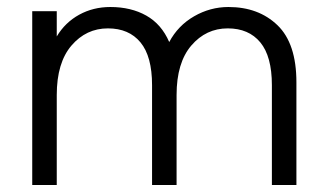

<svg xmlns="http://www.w3.org/2000/svg" viewBox="-20 -528 939 548"><path d="M72 0V-496H142V-424Q166 -464 206 -486Q246 -508 295 -508Q354 -508 397.5 -483.5Q441 -459 463 -408Q488 -455 534 -481.5Q580 -508 632 -508Q718 -508 772 -456Q826 -404 826 -293V0H756V-285Q756 -367 723 -407Q690 -447 630 -447Q568 -447 526 -398Q484 -349 484 -257V0H414V-285Q414 -367 381 -407Q348 -447 288 -447Q226 -447 184 -398Q142 -349 142 -257V0Z"/></svg>

Font: Host Grotesk Light Light
Style: Regular
Weight: 300
Version: Version 1.003